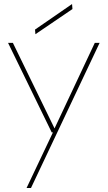

<svg xmlns="http://www.w3.org/2000/svg" viewBox="-20 -714 535 954"><path d="M112 220 243 -56H237L20 -501H44L251 -76L451 -501H475L134 220ZM156 -544 154 -567 338 -694 340 -669Z"/></svg>

Font: DM Sans 18pt Thin
Style: Regular
Weight: 250
Designer: Colophon Foundry, Jonny Pinhorn
Foundry: Colophon Foundry
Version: Version 4.004;gftools[0.9.30]